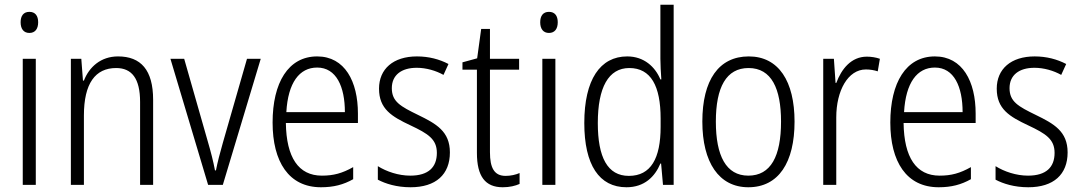

<svg xmlns="http://www.w3.org/2000/svg" viewBox="-20 -780 4561 810"><path d="M104 -730C79 -730 67 -713 67 -686C67 -658 80 -641 104 -641C128 -641 141 -658 141 -686C141 -713 129 -730 104 -730ZM131 -532H76V0H131Z M478 -542C405 -542 356 -497 334 -440H330L323 -532H279V0H334V-293C334 -428 382 -493 470 -493C536 -493 571 -449 571 -350V0H626V-359C626 -485 574 -542 478 -542Z M858 0H920L1080 -532H1022L920 -177C908 -135 897 -93 891 -61H887C880 -99 869 -141 857 -182L757 -532H699Z M1318 -542C1196 -542 1130 -431 1130 -263C1130 -98 1198 10 1334 10C1388 10 1429 -1 1470 -24V-75C1424 -49 1387 -39 1338 -39C1239 -39 1188 -116 1186 -261H1490V-301C1490 -436 1435 -542 1318 -542ZM1318 -495C1399 -495 1435 -414 1435 -307H1188C1195 -431 1243 -495 1318 -495Z M1878 -137C1878 -226 1820 -258 1744 -295C1670 -331 1633 -351 1633 -408C1633 -463 1673 -494 1738 -494C1778 -494 1819 -482 1851 -464L1872 -510C1834 -530 1789 -542 1739 -542C1639 -542 1579 -489 1579 -406C1579 -320 1633 -288 1712 -251C1786 -216 1823 -193 1823 -135C1823 -75 1788 -39 1711 -39C1661 -39 1611 -56 1574 -79V-22C1606 -5 1653 10 1712 10C1819 10 1878 -44 1878 -137Z M2113 -38C2065 -38 2047 -72 2047 -138V-486H2170V-532H2047V-658H2010L1993 -534L1931 -517V-486H1992V-135C1992 -36 2027 10 2101 10C2130 10 2154 4 2172 -4V-50C2156 -43 2135 -38 2113 -38Z M2296 -730C2271 -730 2259 -713 2259 -686C2259 -658 2272 -641 2296 -641C2320 -641 2333 -658 2333 -686C2333 -713 2321 -730 2296 -730ZM2323 -532H2268V0H2323Z M2623 10C2699 10 2743 -35 2766 -90H2769L2777 0H2822V-760H2766V-532C2766 -506 2768 -474 2770 -445H2766C2744 -498 2697 -542 2626 -542C2512 -542 2445 -444 2445 -261C2445 -84 2508 10 2623 10ZM2633 -38C2543 -38 2502 -116 2502 -261C2502 -411 2547 -493 2635 -493C2726 -493 2767 -417 2767 -280V-245C2767 -112 2726 -38 2633 -38Z M3332 -267C3332 -437 3265 -542 3139 -542C3012 -542 2943 -442 2943 -267C2943 -95 3013 10 3137 10C3265 10 3332 -95 3332 -267ZM3000 -267C3000 -412 3044 -493 3138 -493C3235 -493 3275 -406 3275 -267C3275 -121 3232 -39 3137 -39C3043 -39 3000 -123 3000 -267Z M3637 -541C3571 -541 3530 -489 3508 -430H3505L3498 -532H3453V0H3508V-285C3508 -397 3557 -487 3633 -487C3651 -487 3668 -484 3683 -479L3692 -532C3675 -538 3655 -541 3637 -541Z M3924 -542C3802 -542 3736 -431 3736 -263C3736 -98 3804 10 3940 10C3994 10 4035 -1 4076 -24V-75C4030 -49 3993 -39 3944 -39C3845 -39 3794 -116 3792 -261H4096V-301C4096 -436 4041 -542 3924 -542ZM3924 -495C4005 -495 4041 -414 4041 -307H3794C3801 -431 3849 -495 3924 -495Z M4484 -137C4484 -226 4426 -258 4350 -295C4276 -331 4239 -351 4239 -408C4239 -463 4279 -494 4344 -494C4384 -494 4425 -482 4457 -464L4478 -510C4440 -530 4395 -542 4345 -542C4245 -542 4185 -489 4185 -406C4185 -320 4239 -288 4318 -251C4392 -216 4429 -193 4429 -135C4429 -75 4394 -39 4317 -39C4267 -39 4217 -56 4180 -79V-22C4212 -5 4259 10 4318 10C4425 10 4484 -44 4484 -137Z"/></svg>

Font: Noto Sans Display SemiCondensed Light
Style: Regular
Weight: 300
Width: 4
Designer: Monotype Design Team
Foundry: Monotype Imaging Inc.
Version: Version 1.900